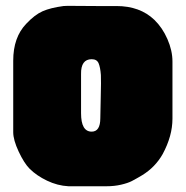

<svg xmlns="http://www.w3.org/2000/svg" viewBox="-20 -649 647 668"><path d="M580 -435Q580 -409 580 -335.5Q580 -262 580 -236Q580 -176 546 -113Q520 -67 474 -39Q452 -26 438.5 -19Q425 -12 401.5 -6.5Q378 -1 351 -1H218Q180 -3 143.5 -20.5Q107 -38 83 -62Q64 -81 45 -121.5Q26 -162 26 -189Q26 -205 26 -306Q26 -407 26 -438Q26 -519 71 -566Q101 -598 128.5 -610Q156 -622 201 -628Q211 -629 237.5 -628.5Q264 -628 314.5 -628Q365 -628 385 -628Q467 -628 517 -580Q545 -553 562.5 -513Q580 -473 580 -435ZM262 -255Q262 -191 299 -191Q329 -191 329 -238Q329 -255 330.5 -311Q332 -367 331 -388Q329 -415 323 -429Q317 -443 299 -443Q261 -443 262 -391Q262 -343 262 -255Z"/></svg>

Font: Cubao Free 
Style: Regular
Weight: 400
Designer: Aaron Amar
Version: Version 001.001